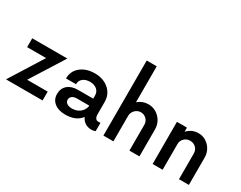

<svg xmlns="http://www.w3.org/2000/svg" viewBox="-100 -1426 2476 1972"><g transform="rotate(30 1138.0 -440.0)"><path d="M472.5 -500 223.8 -105H467.5V0H33.8L281.2 -395H56.2V-500Z M1067.5 -97.5H1097.5V0Q1075 10 1053.8 10Q965 10 926.2 -68.8Q866.2 10 740 10Q658.8 10 610.6 -28.8Q562.5 -67.5 562.5 -132.5Q562.5 -198.8 606.9 -237.5Q651.2 -276.2 727.5 -276.2H908.8V-312.5Q908.8 -357.5 876.9 -383.8Q845 -410 795 -410Q745 -410 713.1 -385Q681.2 -360 681.2 -316.2H562.5Q562.5 -403.8 628.1 -456.9Q693.8 -510 795 -510Q896.2 -510 961.9 -453.1Q1027.5 -396.2 1027.5 -305V-161.2Q1027.5 -130 1038.8 -113.8Q1050 -97.5 1067.5 -97.5ZM770 -78.8Q822.5 -78.8 860 -106.9Q897.5 -135 908.8 -182.5V-193.8H762.5Q727.5 -193.8 706.9 -178.1Q686.2 -162.5 686.2 -136.2Q686.2 -110 708.8 -94.4Q731.2 -78.8 770 -78.8Z M1430 -510Q1507.5 -510 1561.9 -454.4Q1616.2 -398.8 1616.2 -317.5V0H1497.5V-306.2Q1497.5 -345 1470.6 -372.5Q1443.8 -400 1403.8 -400Q1363.8 -400 1335.6 -370.6Q1307.5 -341.2 1307.5 -301.2V0H1188.8V-890H1307.5V-463.8Q1361.2 -510 1430 -510Z M2023.8 -510Q2097.5 -510 2150 -455.6Q2202.5 -401.2 2202.5 -321.2V0H2085V-305Q2085 -345 2057.5 -372.5Q2030 -400 1988.8 -400Q1947.5 -400 1919.4 -372.5Q1891.2 -345 1891.2 -305V0H1772.5V-500H1891.2V-451.2Q1946.2 -510 2023.8 -510Z"/></g></svg>

Font: Now Alt Medium
Style: Regular
Weight: 500
Designer: Alfredo Marco Pradil
Foundry: Alfredo Marco Pradil
Version: Version 1.002;PS 001.002;hotconv 1.0.88;makeotf.lib2.5.64775